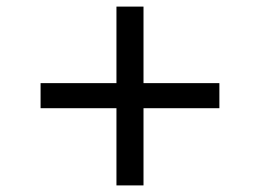

<svg xmlns="http://www.w3.org/2000/svg" viewBox="-20 -578 788 582"><path d="M333 -16V-250H103V-326H333V-558H415V-326H645V-250H415V-16Z"/></svg>

Font: Nunito Sans 7pt Expanded Medium
Style: Regular
Weight: 500
Width: 7
Designer: Vernon Adams
Foundry: Vernon Adams
Version: Version 3.101;gftools[0.9.27]